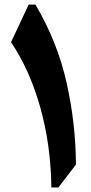

<svg xmlns="http://www.w3.org/2000/svg" viewBox="-20 -821 400 841"><path d="M135.3 -800.8Q232.4 -636.2 272.2 -456.5Q312 -276.9 312.5 -100.1L235.8 0H205.1Q202.6 -185.5 156.5 -350.1Q110.4 -514.6 28.3 -636.2L105.5 -800.8Z"/></svg>

Font: Pinar-DS1-FD Bold
Style: Regular
Weight: 700
Designer: Amin Abedi
Version: Version 2.000